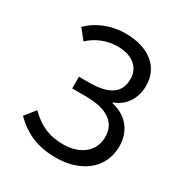

<svg xmlns="http://www.w3.org/2000/svg" viewBox="-176 -877 971 1022"><g transform="rotate(30 310.0 -366.5)"><path d="M310 13C457 13 574 -67 574 -208C574 -308 511 -372 427 -389V-394C497 -419 536 -482 536 -559C536 -677 442 -746 303 -746C214 -746 132 -711 80 -658L129 -597C174 -639 234 -665 301 -665C384 -665 446 -625 446 -548C446 -466 392 -422 262 -422H202V-350H285C411 -350 484 -307 484 -213C484 -120 405 -68 310 -68C225 -68 165 -92 99 -157L48 -93C121 -19 205 13 310 13Z"/></g></svg>

Font: ChiuKong Gothic CL
Style: Regular
Weight: 400
Designer: Ryoko NISHIZUKA 西塚涼子 (kana, bopomofo & ideographs); Paul D. Hunt (Latin, Greek & Cyrillic); Sandoll Communications 산돌커뮤니
Foundry: Adobe
Version: Version 1.300